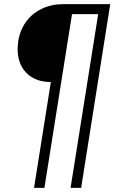

<svg xmlns="http://www.w3.org/2000/svg" viewBox="-20 -725 596 925"><path d="M144 180 225 -330Q169 -330 131 -354.5Q93 -379 76.5 -422Q60 -465 67 -521Q75 -577 104 -618Q133 -659 180 -682Q227 -705 284 -705H511L371 180H320L453 -657H327L194 180Z"/></svg>

Font: Nunito Sans 7pt ExtraLight
Style: Italic
Weight: 250
Italic angle: -9°
Designer: Vernon Adams
Foundry: Vernon Adams
Version: Version 3.101;gftools[0.9.27]